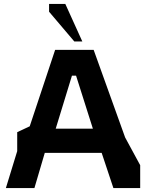

<svg xmlns="http://www.w3.org/2000/svg" viewBox="-20 -962 747 982"><path d="M10 0 68 -189V-286L132 -316L262 -707H459L620 -259L697 -117V0H560L500 -180H209L156 0ZM265 -304H455L369 -575H348ZM360 -750 231 -902V-942H314L401 -750Z"/></svg>

Font: Rowdies Light
Style: Regular
Weight: 300
Designer: Jaikishan Patel
Version: Version 1.000; ttfautohint (v1.8.3)